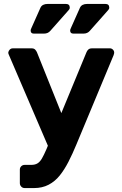

<svg xmlns="http://www.w3.org/2000/svg" viewBox="-20 -766 621 977"><path d="M106 191Q95 191 88 183.5Q81 176 81 166V97Q81 87 88 80Q95 73 106 73H139Q158 73 170.5 65.5Q183 58 193 41Q203 24 216 -6L420 -500Q423 -508 429.5 -514Q436 -520 448 -520H540Q548 -520 554.5 -513.5Q561 -507 561 -499Q561 -497 560.5 -493.5Q560 -490 558 -485L368 -29Q349 17 328.5 57Q308 97 284 127Q260 157 227.5 174Q195 191 153 191ZM229 -12 26 -485Q22 -493 22 -498Q23 -507 29.5 -513.5Q36 -520 45 -520H141Q153 -520 159 -513.5Q165 -507 168 -500L318 -126ZM353 -595Q337 -595 337 -611Q337 -615 339 -619Q341 -623 342 -626L387 -727Q396 -746 424 -746H516Q536 -746 536 -727Q536 -720 530 -714L437 -609Q425 -595 405 -595ZM152 -595Q136 -595 136 -611Q136 -615 138 -619Q140 -623 141 -626L186 -727Q195 -746 223 -746H315Q335 -746 335 -727Q335 -720 329 -714L236 -609Q224 -595 204 -595Z"/></svg>

Font: Rubik SemiBold
Style: Regular
Weight: 600
Designer: Hubert and Fischer
Foundry: Hubert and Fischer
Version: Version 2.300;gftools[0.9.30]